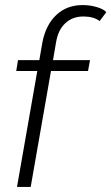

<svg xmlns="http://www.w3.org/2000/svg" viewBox="-20 -737 439 757"><path d="M127 -457H44L51 -500H135L147 -569Q160 -638 201.5 -677.5Q243 -717 306 -717Q335 -717 362 -709Q389 -701 399 -689L373 -654Q349 -672 309 -672Q266 -672 237.5 -645.5Q209 -619 201 -570L189 -500H335L327 -457H181L101 0H47Z"/></svg>

Font: Sarabun ExtraLight
Style: Italic
Weight: 275
Italic angle: -10°
Designer: Suppakit Chalermlarp | Katatrad Co.,Ltd.
Foundry: Cadson Demak Co.,Ltd.
Version: Version 1.000; ttfautohint (v1.6)